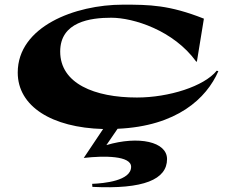

<svg xmlns="http://www.w3.org/2000/svg" viewBox="-20 -539 1023 823"><path d="M821 -275H824L854 -459C705 -518 621 -519 507 -519C301 -519 56 -425 56 -228C56 -83 202 8 422 14L339 138C426 128 542 128 542 176C542 236 426 247 375 249L376 262C596 273 696 230 696 143C696 68 574 42 436 83L484 13C738 2 865 -117 916 -234L909 -236C855 -169 704 -121 567 -121C385 -121 238 -181 238 -318C238 -446 368 -463 457 -463C552 -463 724 -409 821 -275Z"/></svg>

Font: Coconat
Style: Bold
Weight: 900
Width: 8
Designer: Sara Lavazza
Foundry: Collletttivo
Version: Version 1.000;Glyphs 3.2 (3217)